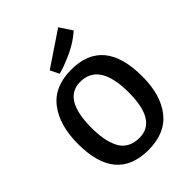

<svg xmlns="http://www.w3.org/2000/svg" viewBox="-261 -1057 1191 1191"><g transform="rotate(-45 334.5 -461.5)"><path d="M341 -686Q624 -686 624 -344Q624 -182 550 -88Q476 6 328 6Q45 6 45 -330Q45 -494 119 -590Q193 -686 341 -686ZM327 -593Q175 -593 175 -341Q175 -286 182.5 -243.5Q190 -201 207.5 -164Q225 -127 259 -107Q293 -87 342 -87Q494 -87 494 -334Q494 -593 327 -593ZM273 -718 244 -777 470 -929 524 -847Q462 -790 364 -750Q325 -733 273 -718Z"/></g></svg>

Font: Amaranth
Style: Regular
Weight: 400
Designer: Gesine Todt
Foundry: Gesine Todt
Version: Version 1.000